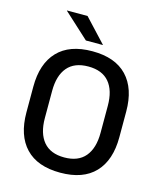

<svg xmlns="http://www.w3.org/2000/svg" viewBox="-123 -915 852 1016"><g transform="rotate(15 303.5 -407.0)"><path d="M303.5 13Q178.5 13 113.8 -55Q49 -123 49 -249.5V-390Q49 -516 113.8 -584Q178.5 -652 303.5 -652Q428.5 -652 493.2 -584Q558 -516 558 -390V-249.5Q558 -123 493.2 -55Q428.5 13 303.5 13ZM303.5 -70.5Q379.5 -70.5 417.8 -116.2Q456 -162 456 -245.5V-394Q456 -478 417.8 -523.2Q379.5 -568.5 303.5 -568.5Q227.5 -568.5 189.2 -523.2Q151 -478 151 -394V-245.5Q151 -162 189.2 -116.2Q227.5 -70.5 303.5 -70.5ZM347.5 -699 229.5 -825.5H117V-824L254.5 -698H347.5Z"/></g></svg>

Font: Anek Kannada Medium Medium
Style: Regular
Weight: 500
Version: Version 1.003